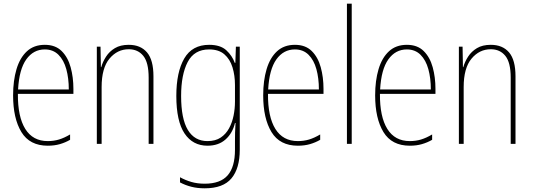

<svg xmlns="http://www.w3.org/2000/svg" viewBox="-20 -780 2889 1041"><path d="M223 -537Q280 -537 314 -503.5Q348 -470 363 -415.5Q378 -361 378 -298V-271H77Q76 -147 117 -81Q158 -15 239 -15Q271 -15 299.5 -23.5Q328 -32 360 -51V-22Q334 -7 304.5 1.5Q275 10 239 10Q141 10 96 -64Q51 -138 51 -263Q51 -343 69.5 -405Q88 -467 126 -502Q164 -537 223 -537ZM223 -512Q161 -512 122.5 -458Q84 -404 78 -295H353Q353 -356 339.5 -405Q326 -454 297 -483Q268 -512 223 -512Z M678 -537Q742 -537 777 -496Q812 -455 812 -366V0H786V-359Q786 -441 757 -477Q728 -513 678 -513Q616 -513 573.5 -462Q531 -411 531 -308V0H505V-527H525L527 -416H529Q537 -445 555 -473Q573 -501 603 -519Q633 -537 678 -537Z M1114 -537Q1175 -537 1207 -507.5Q1239 -478 1253 -439H1256L1259 -527H1280V32Q1280 133 1235 187Q1190 241 1090 241Q1050 241 1017 232.5Q984 224 956 209V181Q985 197 1017.5 206.5Q1050 216 1090 216Q1175 216 1214.5 170.5Q1254 125 1254 32V-14Q1254 -39 1254.5 -61Q1255 -83 1257 -113H1254Q1241 -58 1203 -24Q1165 10 1105 10Q1025 10 980.5 -56.5Q936 -123 936 -260Q936 -389 979 -463Q1022 -537 1114 -537ZM1114 -512Q1033 -512 997.5 -443.5Q962 -375 962 -260Q962 -136 998.5 -75.5Q1035 -15 1105 -15Q1148 -15 1176.5 -34Q1205 -53 1222 -84.5Q1239 -116 1246.5 -153.5Q1254 -191 1254 -229V-319Q1254 -371 1240.5 -415Q1227 -459 1196.5 -485.5Q1166 -512 1114 -512Z M1579 -537Q1636 -537 1670 -503.5Q1704 -470 1719 -415.5Q1734 -361 1734 -298V-271H1433Q1432 -147 1473 -81Q1514 -15 1595 -15Q1627 -15 1655.5 -23.5Q1684 -32 1716 -51V-22Q1690 -7 1660.5 1.5Q1631 10 1595 10Q1497 10 1452 -64Q1407 -138 1407 -263Q1407 -343 1425.5 -405Q1444 -467 1482 -502Q1520 -537 1579 -537ZM1579 -512Q1517 -512 1478.5 -458Q1440 -404 1434 -295H1709Q1709 -356 1695.5 -405Q1682 -454 1653 -483Q1624 -512 1579 -512Z M1887 0H1861V-760H1887Z M2186 -537Q2243 -537 2277 -503.5Q2311 -470 2326 -415.5Q2341 -361 2341 -298V-271H2040Q2039 -147 2080 -81Q2121 -15 2202 -15Q2234 -15 2262.5 -23.5Q2291 -32 2323 -51V-22Q2297 -7 2267.5 1.5Q2238 10 2202 10Q2104 10 2059 -64Q2014 -138 2014 -263Q2014 -343 2032.5 -405Q2051 -467 2089 -502Q2127 -537 2186 -537ZM2186 -512Q2124 -512 2085.5 -458Q2047 -404 2041 -295H2316Q2316 -356 2302.5 -405Q2289 -454 2260 -483Q2231 -512 2186 -512Z M2641 -537Q2705 -537 2740 -496Q2775 -455 2775 -366V0H2749V-359Q2749 -441 2720 -477Q2691 -513 2641 -513Q2579 -513 2536.5 -462Q2494 -411 2494 -308V0H2468V-527H2488L2490 -416H2492Q2500 -445 2518 -473Q2536 -501 2566 -519Q2596 -537 2641 -537Z"/></svg>

Font: Noto Sans Georgian Condensed Thin
Style: Regular
Weight: 100
Width: 3
Designer: Monotype Design Team, Akaki Razmadze
Foundry: Google LLC
Version: Version 2.005; ttfautohint (v1.8.4.7-5d5b)